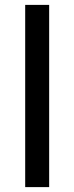

<svg xmlns="http://www.w3.org/2000/svg" viewBox="-20 -765 304 785"><path d="M83 -745H181V0H83Z"/></svg>

Font: Eudoxus Sans Medium
Style: Regular
Weight: 500
Designer: Stijn de Vries
Foundry: tokotype
Version: Version 2.005